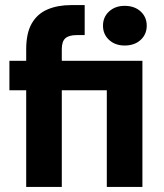

<svg xmlns="http://www.w3.org/2000/svg" viewBox="-20 -735 645 755"><path d="M83 0V-380H17V-496H83V-541Q83 -605 105 -643Q127 -681 167 -698Q207 -715 260 -715H313V-597H282Q251 -597 237 -584.5Q223 -572 223 -542V-496H540V0H400V-380H223V0ZM470 -556Q433 -556 409 -578Q385 -600 385 -634Q385 -668 409 -690Q433 -712 470 -712Q509 -712 533 -690Q557 -668 557 -634Q557 -600 533 -578Q509 -556 470 -556Z"/></svg>

Font: DM Sans 28pt ExtraBold
Style: Regular
Weight: 800
Version: Version 4.004;gftools[0.9.30]